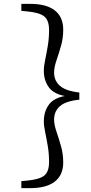

<svg xmlns="http://www.w3.org/2000/svg" viewBox="-20 -794 470 990"><path d="M122 137Q184 131 208.5 111Q233 91 233 41Q233 -1 226.5 -40Q220 -79 213 -112Q206 -145 206 -168Q206 -218 231 -253Q256 -288 314 -299Q256 -310 231 -345Q206 -380 206 -429Q206 -453 213 -486Q220 -519 226.5 -558Q233 -597 233 -639Q233 -689 208.5 -709Q184 -729 122 -735L90 -738V-774H136Q220 -774 263 -740Q306 -706 306 -641Q306 -597 294.5 -557Q283 -517 271 -482Q259 -447 259 -419Q259 -378 289 -351.5Q319 -325 389 -317V-280Q319 -273 289 -246.5Q259 -220 259 -178Q259 -151 271 -116Q283 -81 294.5 -40.5Q306 0 306 44Q306 108 263 142Q220 176 136 176H90V140Z"/></svg>

Font: Noto Serif Oriya
Style: Regular
Weight: 400
Designer: David Williams
Foundry: Google LLC, David Williams
Version: Version 1.051; ttfautohint (v1.8.4.7-5d5b)